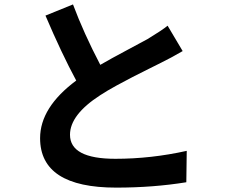

<svg xmlns="http://www.w3.org/2000/svg" viewBox="-20 -814 1040 872"><path d="M741.2 -697.3 809.6 -582Q753.9 -549.8 711.9 -529.3Q702.1 -524.4 657.2 -502Q612.3 -479.5 582.5 -464.4Q552.7 -449.2 509.8 -425.8Q466.8 -402.3 435.5 -381.8Q297.9 -293 297.9 -202.1Q297.9 -92.8 503.9 -92.8Q666 -92.8 828.1 -128.9L826.2 13.7Q675.8 38.1 507.8 38.1Q162.1 38.1 162.1 -186.5Q162.1 -326.2 326.2 -448.2Q259.8 -571.3 186.5 -743.2L311.5 -793.9Q360.4 -663.1 435.5 -519.5Q482.4 -546.9 559.6 -587.9Q636.7 -628.9 650.4 -636.7Q717.8 -677.7 741.2 -697.3Z"/></svg>

Font: Gen Shin Gothic Monospace Bold
Style: Bold
Weight: 700
Designer: [Source Han Sans]
Ryoko NISHIZUKA  (kana & ideographs); Paul D. Hunt (Latin, Greek & Cyrillic); Wenlong ZHANG  (bopomofo
Version: Version 1.002.20150607